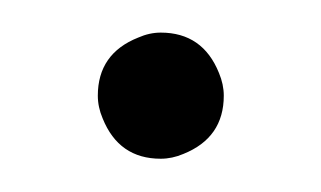

<svg xmlns="http://www.w3.org/2000/svg" viewBox="-20 -92 194 116"><path d="M39.1 -34.2Q39.1 -59.6 63.5 -69.3Q70.3 -72.3 77.1 -72.3Q102.5 -72.3 112.3 -47.9Q115.2 -41 115.2 -34.2Q115.2 -8.8 90.8 1Q84 3.9 77.1 3.9Q51.8 3.9 42 -20.5Q39.1 -27.3 39.1 -34.2Z"/></svg>

Font: Post No Bills Colombo
Style: Light
Weight: 400
Designer: Kosala Senevirathne, Siva Puranthara, Lasantha Premarathna, Tharique Azeez
Foundry: Mooniak
Version: Version 1.220 ; ttfautohint (v1.5)